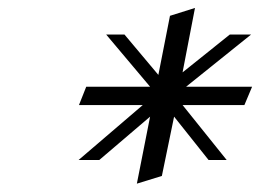

<svg xmlns="http://www.w3.org/2000/svg" viewBox="-20 -820 645 476"><path d="M319.3 -364.7 352.1 -530.8 226.1 -423.3H174.8L334 -559.6H175.8L193.8 -605H352.1L243.2 -734.4H288.6L372.6 -634.3L401.4 -780.8L463.4 -800.3L432.6 -640.6L549.8 -734.4H602.5L441.4 -605H605L585.9 -559.6H432.6L542 -423.3H497.1L411.6 -530.8L381.3 -383.8Z"/></svg>

Font: IranNastaliq
Style: Regular
Weight: 400
Designer: Hossein Zahedi
Version: Version 1.5